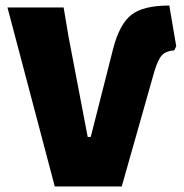

<svg xmlns="http://www.w3.org/2000/svg" viewBox="-20 -674 664 694"><path d="M178 0 7 -647H210L228 -540L297 -179H308L389 -498Q412 -587 455 -620.5Q498 -654 592 -654L617 -507L610 -492Q580 -490 565.5 -474.5Q551 -459 538 -416L420 0Z"/></svg>

Font: Alegreya Sans Black
Style: Regular
Weight: 900
Designer: Juan Pablo del Peral
Foundry: Huerta Tipografica
Version: Version 2.007